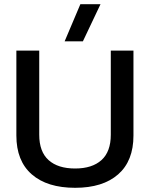

<svg xmlns="http://www.w3.org/2000/svg" viewBox="-20 -885 714 915"><path d="M288 -688 363 -865H459L375 -688ZM338 10Q205 10 131.5 -54Q58 -118 58 -239V-644H167V-243Q167 -162 211.5 -122Q256 -82 338 -82Q419 -82 463.5 -122Q508 -162 508 -243V-644H616V-239Q616 -118 543 -54Q470 10 338 10Z"/></svg>

Font: Kanit
Style: Regular
Weight: 400
Designer: Katatrad Team
Foundry: CadsonDemak
Version: Version 2.000; ttfautohint (v1.8.3)